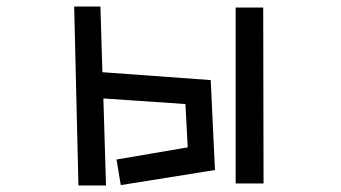

<svg xmlns="http://www.w3.org/2000/svg" viewBox="-20 -543 1040 585"><path d="M335 -57 552 -94 545 -226 295 -243 303 22H219L206 -523H286L292 -323L622 -299L635 -25L348 21ZM698 -520H782L783 16H698Z"/></svg>

Font: Stick
Style: Regular
Weight: 400
Designer: Fontworks Inc.
Foundry: Fontworks Inc.
Version: Version 1.100